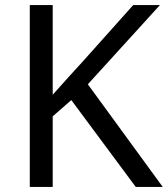

<svg xmlns="http://www.w3.org/2000/svg" viewBox="-20 -734 659 754"><path d="M619 0H513L260 -341L187 -277V0H97V-714H187V-362Q217 -396 248 -430Q279 -464 310 -498L503 -714H608L325 -403Z"/></svg>

Font: Noto Sans Sogdian
Style: Regular
Weight: 400
Designer: Monotype Design Team
Foundry: Monotype Imaging Inc.
Version: Version 2.002; ttfautohint (v1.8.4.7-5d5b)